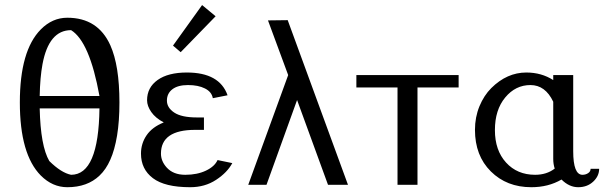

<svg xmlns="http://www.w3.org/2000/svg" viewBox="-20 -741 2431 770"><path d="M459 -330.1Q459 -254.9 449.5 -197.3Q439.9 -139.6 422.4 -100.6Q405.3 -61.5 378.9 -36.6Q330.1 9.8 250 9.8Q190.4 9.8 143.6 -37.1Q59.6 -122.1 59.6 -330.1Q59.6 -538.1 143.6 -623Q189.9 -669.9 250 -669.9Q372.6 -669.9 422.4 -559.6Q459 -478 459 -330.1ZM378.9 -306.2H139.2Q142.6 -155.3 177.7 -95.2Q225.6 -47.9 265.1 -40Q375.5 -40 378.9 -306.2ZM139.2 -356H378.9Q339.4 -574.2 265.1 -620.1Q175.8 -620.1 150.4 -483.4Q140.6 -430.7 139.2 -356Z M545.4 0ZM673.8 -531.7ZM673.8 -531.7ZM790.5 -720.7 844.7 -675.8 704.6 -531.7 673.8 -558.1ZM545.4 0ZM545.4 0ZM852.5 -99.1 911.6 -86.9Q891.6 -49.3 846.7 -19.8Q801.8 9.8 742.7 9.8Q641.1 9.8 593.3 -26.4Q545.4 -62.5 545.4 -125Q545.4 -165.5 567.9 -198.5Q590.3 -231.4 636.7 -250Q603.5 -267.6 586.7 -291.7Q569.8 -315.9 569.8 -338.9Q569.8 -390.1 612.1 -420.2Q654.3 -450.2 729.5 -450.2Q860.4 -450.2 892.6 -358.9L833.5 -347.2Q829.1 -372.6 802 -386.2Q774.9 -399.9 734.1 -399.9Q693.4 -399.9 671.4 -383.1Q649.4 -366.2 649.4 -337.6Q649.4 -309.1 678.7 -289.6Q708 -270 769.5 -270H797.9V-220.2H762.7Q625.5 -220.2 625.5 -125Q625.5 -94.7 648.4 -69.3Q674.8 -40 722.7 -40Q723.1 -40 723.6 -40Q770.5 -40 805.7 -56.6Q840.8 -73.2 852.5 -99.1Z M1133.8 -660.2 1375.5 0H1295.4L1171.4 -339.8L1048.8 0H975.6L1135.7 -439.9L1054.7 -659.2Z M1409.2 0ZM1654.3 -390.1V0H1574.2V-390.1H1409.2V-439.9H1819.3V-390.1Z M1884.8 0ZM2278.8 -439.9V-134.8Q2278.8 -40 2315.9 -40Q2328.6 -40 2338.6 -46.6Q2348.6 -53.2 2348.6 -64H2382.8Q2382.8 -34.7 2358.9 -12.5Q2335 9.8 2298.8 9.8Q2262.7 9.8 2231.9 -21Q2179.2 9.8 2110.8 9.8Q2012.2 9.8 1948.5 -53.5Q1884.8 -116.7 1884.8 -220.2Q1884.8 -271 1902.8 -314.9Q1920.9 -358.4 1950.2 -387.7Q2013.2 -450.2 2090.8 -450.2Q2151.4 -450.2 2198.7 -419.9V-439.9ZM2198.7 -333Q2167 -399.9 2107.2 -399.9Q2047.4 -399.9 2006.1 -350.1Q1964.8 -300.3 1964.8 -219.2Q1964.8 -138.2 2009.5 -89.1Q2054.2 -40 2126 -40Q2172.4 -40 2204.6 -64.9Q2198.7 -83 2198.7 -104Z"/></svg>

Font: Pfennig
Style: Medium
Weight: 500
Version: Version 20120410 ; ttfautohint (v0.8)